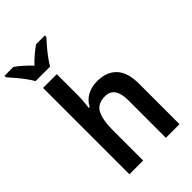

<svg xmlns="http://www.w3.org/2000/svg" viewBox="-327 -1089 1195 1195"><g transform="rotate(-45 270.5 -491.5)"><path d="M194 -577Q194 -547 191.5 -518.5Q189 -490 186 -471H194Q216 -512 254 -532Q292 -552 339 -552Q423 -552 468.5 -504Q514 -456 514 -357V0H394V-330Q394 -451 309 -451Q243 -451 218.5 -404.5Q194 -358 194 -266V0H73V-760H194ZM70 -823Q58 -845 38 -872Q18 -899 -4 -925Q-26 -951 -43 -970V-983H35Q58 -967 83.5 -944.5Q109 -922 133 -896Q159 -923 184 -944Q209 -965 234 -983H312V-970Q295 -952 273 -926Q251 -900 230.5 -872.5Q210 -845 198 -823Z"/></g></svg>

Font: Noto Sans SemiCondensed SemiBold
Style: Regular
Weight: 600
Width: 4
Designer: Monotype Design Team
Foundry: Monotype Imaging Inc.
Version: Version 2.013; ttfautohint (v1.8.4.7-5d5b)